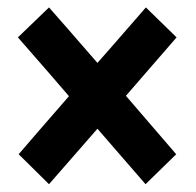

<svg xmlns="http://www.w3.org/2000/svg" viewBox="-20 -587 518 507"><path d="M29.3 -179.7Q62.5 -218.8 162.1 -333Q128.9 -372.1 27.3 -488.3Q47.9 -507.8 109.4 -567.4Q141.6 -531.2 237.3 -420.9Q269.5 -457 365.2 -567.4Q385.7 -547.9 446.3 -488.3Q413.1 -450.2 312.5 -334Q345.7 -295.9 445.3 -179.7Q425.8 -160.2 364.3 -100.6Q332 -137.7 237.3 -247.1Q205.1 -210 109.4 -100.6Q89.8 -120.1 29.3 -179.7Z"/></svg>

Font: Noto Sans Hebrew DECATHLON 
Style: Bold
Weight: 400
Designer: Monotype Design Team
Version: Version 2.000;GOOG;noto-fonts:20170220:a8a215d2e889